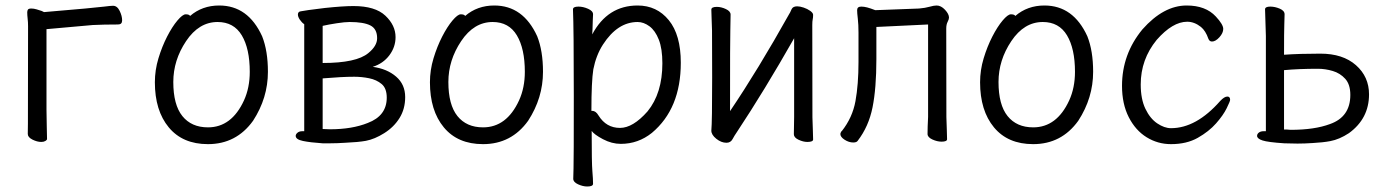

<svg xmlns="http://www.w3.org/2000/svg" viewBox="-20 -506 5040 698"><path d="M130 10Q115 10 98 1.5Q81 -7 81 -19Q81 -31 81.5 -57Q82 -83 82 -411Q82 -425 80.5 -438Q79 -451 79 -461Q79 -467 81.5 -471Q84 -475 94 -475Q103 -475 113 -472Q123 -469 132 -466L140 -462Q330 -478 359 -482Q382 -485 391 -485Q406 -485 415 -466.5Q424 -448 424 -432Q424 -417 409 -417Q357 -417 317 -415L149 -400V-107Q149 -76 150 -47Q151 -18 151 -1Q151 3 145 6.5Q139 10 130 10Z M736 18Q644 18 593.5 -43Q543 -104 543 -207Q543 -251 556 -294Q569 -337 587.5 -373Q606 -409 625 -431.5Q644 -454 655 -454Q668 -454 671 -448Q715 -486 777 -486Q882 -486 933 -374Q954 -321 954 -245Q954 -150 900 -67Q839 18 736 18ZM736 -43Q822 -43 867 -141Q888 -187 888 -245Q888 -329 859 -377.5Q830 -426 771 -426Q703 -426 656.5 -356.5Q610 -287 610 -208Q610 -125 643 -84Q676 -43 736 -43Z M1153 15Q1108 12 1081.5 6.5Q1055 1 1055 -12Q1055 -18 1061.5 -23.5Q1068 -29 1079 -29H1086V-418Q1077 -424 1070 -434.5Q1063 -445 1063 -453Q1063 -464 1074 -465Q1087 -468 1161 -477Q1227 -484 1265 -484Q1344 -484 1381 -449Q1418 -414 1418 -371Q1418 -335 1395.5 -305Q1373 -275 1335 -263Q1387 -256 1420 -227.5Q1453 -199 1453 -153Q1453 -110 1432.5 -77Q1412 -44 1377 -22Q1342 0 1310 6Q1282 11 1235 13Q1205 15 1180 15ZM1179 -36Q1260 -36 1317 -59Q1386 -85 1386 -151Q1386 -185 1367.5 -200.5Q1349 -216 1322 -221.5Q1295 -227 1268 -227Q1223 -227 1153 -221V-37ZM1153 -277Q1276 -277 1319 -313Q1351 -339 1351 -367Q1351 -401 1326.5 -413.5Q1302 -426 1251 -426Q1234 -426 1204.5 -421.5Q1175 -417 1153 -412Z M1736 18Q1644 18 1593.5 -43Q1543 -104 1543 -207Q1543 -251 1556 -294Q1569 -337 1587.5 -373Q1606 -409 1625 -431.5Q1644 -454 1655 -454Q1668 -454 1671 -448Q1715 -486 1777 -486Q1882 -486 1933 -374Q1954 -321 1954 -245Q1954 -150 1900 -67Q1839 18 1736 18ZM1736 -43Q1822 -43 1867 -141Q1888 -187 1888 -245Q1888 -329 1859 -377.5Q1830 -426 1771 -426Q1703 -426 1656.5 -356.5Q1610 -287 1610 -208Q1610 -125 1643 -84Q1676 -43 1736 -43Z M2115 172Q2099 172 2081.5 164Q2064 156 2064 144Q2064 132 2065 106Q2066 80 2066 -157Q2066 -403 2063 -472Q2063 -482 2083 -482Q2100 -482 2118 -474Q2136 -466 2136 -454Q2136 -448 2135 -432Q2134 -416 2134 -399L2133 -381Q2189 -486 2298 -486Q2368 -486 2411.5 -432.5Q2455 -379 2455 -278Q2455 -111 2350 -23Q2300 17 2237 17Q2204 17 2172 0Q2140 -17 2131 -30Q2131 87 2133.5 116Q2136 145 2136 162Q2136 172 2115 172ZM2234 -41Q2281 -41 2334 -101Q2388 -167 2388 -276Q2388 -329 2375 -362Q2362 -395 2341 -410.5Q2320 -426 2298 -426Q2225 -426 2172 -344Q2147 -305 2137 -254Q2130 -210 2130 -103Q2131 -103 2133 -103Q2146 -103 2156 -86Q2184 -41 2234 -41Z M2621 13Q2602 13 2584 -1.5Q2566 -16 2566 -31Q2569 -61 2569 -225Q2569 -374 2568.5 -395Q2568 -416 2567 -438.5Q2566 -461 2566 -471Q2566 -481 2586 -481Q2602 -481 2619 -473Q2636 -465 2636 -453L2635 -394Q2634 -376 2634 -102Q2736 -253 2849 -455Q2851 -457 2858 -473Q2863 -483 2878 -483Q2888 -483 2901.5 -478.5Q2915 -474 2925.5 -466.5Q2936 -459 2936 -452Q2936 -442 2934.5 -435.5Q2933 -429 2933 -415Q2933 -100 2933.5 -79.5Q2934 -59 2935 -35Q2936 -11 2936 1Q2936 10 2915 10Q2900 10 2883 2Q2866 -6 2866 -18Q2866 -43 2867 -81V-367Q2759 -177 2659 -26Q2650 -13 2643 0Q2636 13 2621 13Z M3082 12Q3066 12 3050.5 2Q3035 -8 3035 -19Q3035 -22 3039 -29H3040Q3079 -78 3090 -138.5Q3101 -199 3101 -281V-387Q3101 -417 3098.5 -438Q3096 -459 3096 -469Q3096 -482 3111 -482Q3121 -482 3132.5 -479Q3144 -476 3162 -469L3321 -475Q3344 -477 3359.5 -481.5Q3375 -486 3385 -486Q3401 -486 3415.5 -470.5Q3430 -455 3430 -442Q3430 -436 3425 -426.5Q3420 -417 3420 -402Q3420 -101 3420.5 -80.5Q3421 -60 3422 -36Q3423 -12 3423 0Q3423 9 3403 9Q3387 9 3369.5 1Q3352 -7 3352 -19Q3352 -43 3354 -81V-417L3166 -408V-291Q3166 -185 3152 -115.5Q3138 -46 3098 6Q3094 12 3082 12Z M3736 18Q3644 18 3593.5 -43Q3543 -104 3543 -207Q3543 -251 3556 -294Q3569 -337 3587.5 -373Q3606 -409 3625 -431.5Q3644 -454 3655 -454Q3668 -454 3671 -448Q3715 -486 3777 -486Q3882 -486 3933 -374Q3954 -321 3954 -245Q3954 -150 3900 -67Q3839 18 3736 18ZM3736 -43Q3822 -43 3867 -141Q3888 -187 3888 -245Q3888 -329 3859 -377.5Q3830 -426 3771 -426Q3703 -426 3656.5 -356.5Q3610 -287 3610 -208Q3610 -125 3643 -84Q3676 -43 3736 -43Z M4237 18Q4189 18 4148.5 -7Q4108 -32 4083.5 -80Q4059 -128 4059 -194Q4059 -309 4133 -399Q4210 -486 4294 -486Q4363 -486 4400 -446Q4427 -417 4427 -401Q4427 -386 4413 -370.5Q4399 -355 4386 -355Q4377 -355 4373 -365Q4363 -394 4346 -408Q4322 -427 4296 -427Q4243 -427 4185 -361Q4127 -290 4127 -199Q4127 -146 4144 -110.5Q4161 -75 4187 -57.5Q4213 -40 4237 -40Q4329 -40 4416 -139Q4431 -155 4442 -155Q4452 -155 4452 -143Q4452 -138 4439.5 -112.5Q4427 -87 4401 -57.5Q4375 -28 4334.5 -5Q4294 18 4237 18Z M4697 16 4649 15Q4589 11 4569.5 4.5Q4550 -2 4550 -12Q4550 -19 4556.5 -24Q4563 -29 4574 -29H4582V-375L4579 -472Q4579 -482 4598 -482Q4615 -482 4632.5 -474.5Q4650 -467 4650 -454Q4650 -442 4649 -417.5Q4648 -393 4648 -307Q4705 -311 4780 -311Q4862 -311 4909.5 -269Q4957 -227 4957 -163Q4957 -75 4884 -22Q4849 1 4816 7Q4790 12 4752 14Q4723 16 4697 16ZM4672 -34Q4759 -34 4815 -55Q4889 -81 4889 -161Q4889 -199 4870.5 -219.5Q4852 -240 4825 -248Q4798 -256 4771 -256Q4702 -256 4648 -251V-35H4659Q4665 -34 4672 -34Z"/></svg>

Font: LXGW WenKai Mono Lite
Style: Regular
Weight: 400
Monospace: yes
Designer: LXGW / Fontworks Inc.
Foundry: LXGW / Fontworks Inc.
Version: Version 1.520; June 14, 2025